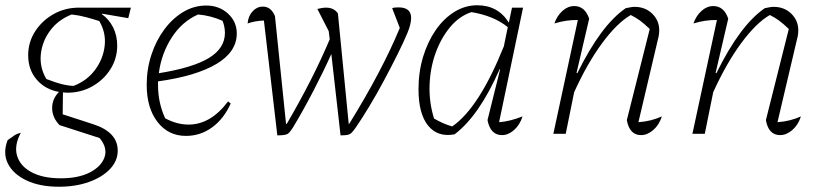

<svg xmlns="http://www.w3.org/2000/svg" viewBox="-44 -508 3120 729"><path d="M212 -156Q203 -156 195 -157L194 -74L308 -37Q403 -7 403 64Q403 103 373.5 134Q344 165 293.5 183Q243 201 180 201Q107 201 56.5 177Q6 153 -14 113Q-34 73 -15 24Q6 9 13 4.5Q20 0 35 -4Q9 45 21 84Q33 123 76 146Q119 169 187 169Q254 169 297.5 146.5Q341 124 353 88.5Q365 53 334 16L182 -33Q154 -62 154 -98Q154 -133 180 -159Q128 -168 95.5 -205.5Q63 -243 63 -298Q63 -348 89.5 -389Q116 -430 159.5 -454.5Q203 -479 256 -479H453L443 -439L344 -456L343 -454Q370 -435 385.5 -404Q401 -373 401 -335Q401 -286 375.5 -245.5Q350 -205 307 -180.5Q264 -156 212 -156ZM236 -182Q287 -202 317.5 -243.5Q348 -285 353.5 -334.5Q359 -384 333 -428Q308 -436 282 -443Q256 -450 228 -453Q177 -433 146.5 -392Q116 -351 111 -301.5Q106 -252 132 -208Q168 -194 193 -188Q218 -182 236 -182Z M662 8Q595 8 554 -45Q513 -98 513 -186Q513 -246 531 -300.5Q549 -355 580.5 -397Q612 -439 652.5 -463Q693 -487 739 -487Q788 -487 821.5 -456.5Q855 -426 855 -381Q855 -311 777.5 -265Q700 -219 556 -199Q556 -192 556 -185Q556 -118 583 -59Q627 -35 672 -35Q756 -35 822 -123L832 -115Q806 -57 761.5 -24.5Q717 8 662 8ZM810 -383Q810 -406 801 -429Q756 -449 708 -453Q647 -426 608 -365.5Q569 -305 559 -230Q689 -251 749.5 -288Q810 -325 810 -383Z M1009 6 958 -430Q925 -429 896 -419Q899 -448 915.5 -465.5Q932 -483 954 -483Q985 -483 1000 -447L1042 -38H1045Q1094 -122 1135 -202.5Q1176 -283 1208 -359L1204 -390L1161 -474Q1180 -479 1194 -479Q1224 -479 1239 -457L1280 -38H1282Q1344 -138 1392.5 -230Q1441 -322 1474 -402L1445 -477Q1452 -480 1469 -480Q1517 -480 1517 -440Q1517 -417 1503 -383Q1488 -347 1464.5 -300Q1441 -253 1414 -202.5Q1387 -152 1359 -105.5Q1331 -59 1307 -24Q1297 -10 1291 -4Q1285 2 1276 4Q1267 6 1249 6L1214 -303Q1185 -238 1146 -163Q1107 -88 1069 -25Q1058 -7 1049.5 -0.5Q1041 6 1009 6Z M1682 2Q1618 14 1581.5 -31Q1545 -76 1545 -169Q1545 -235 1562.5 -292.5Q1580 -350 1610.5 -394Q1641 -438 1681.5 -463Q1722 -488 1768 -488Q1847 -488 1888 -422L1900 -479H1942L1851 -44Q1892 -47 1940 -66Q1930 -34 1908 -14.5Q1886 5 1862 5Q1818 5 1807 -52L1855 -245H1853Q1775 -68 1682 2ZM1604 -58Q1621 -48 1638 -40.5Q1655 -33 1673 -28Q1775 -98 1869 -332L1884 -405Q1831 -448 1746 -462Q1700 -447 1665 -405Q1630 -363 1609.5 -305.5Q1589 -248 1587 -183.5Q1585 -119 1604 -58Z M2057 0 2150 -432Q2107 -433 2061 -419Q2071 -448 2091.5 -466.5Q2112 -485 2136 -485Q2177 -485 2193 -437L2145 -231L2148 -230Q2238 -413 2332 -477Q2343 -479 2350.5 -480.5Q2358 -482 2365 -482Q2406 -482 2432.5 -456Q2459 -430 2459 -393Q2459 -387 2458.5 -382Q2458 -377 2457 -371L2380 -44Q2406 -46 2427.5 -51.5Q2449 -57 2469 -66Q2459 -34 2436.5 -14.5Q2414 5 2390 5Q2346 5 2336 -52L2423 -398Q2402 -418 2386.5 -429.5Q2371 -441 2351 -451Q2299 -421 2242.5 -344.5Q2186 -268 2136 -158L2104 0Z M2585 0 2678 -432Q2635 -433 2589 -419Q2599 -448 2619.5 -466.5Q2640 -485 2664 -485Q2705 -485 2721 -437L2673 -231L2676 -230Q2766 -413 2860 -477Q2871 -479 2878.5 -480.5Q2886 -482 2893 -482Q2934 -482 2960.5 -456Q2987 -430 2987 -393Q2987 -387 2986.5 -382Q2986 -377 2985 -371L2908 -44Q2934 -46 2955.5 -51.5Q2977 -57 2997 -66Q2987 -34 2964.5 -14.5Q2942 5 2918 5Q2874 5 2864 -52L2951 -398Q2930 -418 2914.5 -429.5Q2899 -441 2879 -451Q2827 -421 2770.5 -344.5Q2714 -268 2664 -158L2632 0Z"/></svg>

Font: Piazzolla ExtraLight
Style: Italic
Weight: 200
Italic angle: -11.3°
Designer: Juan Pablo del Peral
Foundry: Huerta Tipografica
Version: Version 1.330